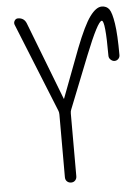

<svg xmlns="http://www.w3.org/2000/svg" viewBox="-53 -792 607 834"><g transform="rotate(-5 250.0 -375.0)"><path d="M195.3 -315.4 38.1 -705.1Q35.2 -713.9 40.5 -722.2Q45.9 -730.5 54.7 -730.5Q82 -730.5 91.8 -705.1L222.7 -366.2Q222.7 -365.2 223.6 -365.2Q224.6 -365.2 224.6 -366.2L304.7 -578.1Q342.8 -675.8 370.1 -712.9Q397.5 -750 421.9 -750Q443.4 -750 454.6 -734.4Q465.8 -718.8 473.1 -670.9Q480.5 -623 480.5 -533.2Q480.5 -523.4 473.6 -516.6Q466.8 -509.8 457.5 -509.8Q448.2 -509.8 440.4 -517.1Q432.6 -524.4 432.6 -534.2Q432.6 -688.5 417 -688.5Q399.4 -688.5 341.8 -543.9L251 -315.4Q248 -308.6 248 -298.8V-25.4Q248 -14.6 241.2 -7.3Q234.4 0 223.6 0Q212.9 0 205.6 -6.8Q198.2 -13.7 198.2 -25.4V-298.8Q198.2 -308.6 195.3 -315.4Z"/></g></svg>

Font: Rounded-X Mgen+ 1m light
Style: Regular
Weight: 200
Designer: [Source Han Sans]
Ryoko NISHIZUKA  (kana & ideographs); Paul D. Hunt (Latin, Greek & Cyrillic); Wenlong ZHANG  (bopomofo
Version: Version 1.059.20150602